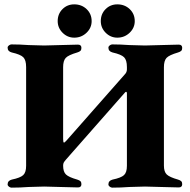

<svg xmlns="http://www.w3.org/2000/svg" viewBox="-20 -859 872 882"><path d="M15 -12Q15 -29 34 -34Q73 -42 86.5 -54.5Q100 -67 100 -97V-551Q100 -583 87 -596Q74 -609 34 -618Q15 -623 15 -640Q15 -646 21 -650.5Q27 -655 33 -655Q70 -655 111 -652Q165 -650 183 -650Q202 -650 258 -652Q316 -654 338 -654Q354 -654 354 -639Q354 -630 349.5 -625.5Q345 -621 335 -618Q294 -606 282 -593Q270 -580 270 -550V-220Q270 -204 274 -204Q277 -204 286 -214L553 -517Q563 -527 563 -540V-551Q563 -583 550 -596Q537 -609 497 -618Q478 -623 478 -640Q478 -646 484 -650.5Q490 -655 496 -655Q533 -655 574 -652Q628 -650 646 -650Q665 -650 721 -652Q779 -654 801 -654Q817 -654 817 -639Q817 -630 812.5 -625.5Q808 -621 798 -618Q757 -606 745 -593Q733 -580 733 -550V-98Q733 -70 746 -57.5Q759 -45 798 -34Q808 -31 812.5 -26.5Q817 -22 817 -13Q817 2 801 2Q779 2 721 0Q665 -2 646 -2Q628 -2 574 0Q534 3 496 3Q490 3 484 -1.5Q478 -6 478 -12Q478 -29 497 -34Q536 -42 549.5 -54.5Q563 -67 563 -97V-430Q563 -436 560.5 -437Q558 -438 555 -435L284 -127Q276 -118 273 -112.5Q270 -107 270 -98Q270 -70 283 -57.5Q296 -45 335 -34Q345 -31 349.5 -26.5Q354 -22 354 -13Q354 2 338 2Q316 2 258 0Q202 -2 183 -2Q165 -2 111 0Q71 3 33 3Q27 3 21 -1.5Q15 -6 15 -12ZM245 -762Q245 -795 267 -817Q289 -839 321 -839Q355 -839 378 -817Q401 -795 401 -762Q401 -731 377.5 -708.5Q354 -686 321 -686Q290 -686 267.5 -708.5Q245 -731 245 -762ZM443 -762Q443 -795 465 -817Q487 -839 519 -839Q553 -839 576 -817Q599 -795 599 -762Q599 -731 575.5 -708.5Q552 -686 519 -686Q488 -686 465.5 -708.5Q443 -731 443 -762Z"/></svg>

Font: EB Garamond ExtraBold
Style: Regular
Weight: 800
Designer: Georg Duffner and Octavio Pardo
Foundry: Georg Duffner
Version: Version 1.000